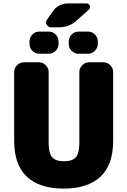

<svg xmlns="http://www.w3.org/2000/svg" viewBox="-20 -1095 746 1125"><path d="M586 -730Q609 -730 626 -713Q643 -696 643 -673V-270Q643 -130 569 -60Q495 10 353 10Q211 10 137 -60Q63 -130 63 -270V-673Q63 -696 80 -713Q97 -730 120 -730H208Q231 -730 248 -713Q265 -696 265 -673V-255Q265 -197 286 -173.5Q307 -150 355 -150Q403 -150 424 -173.5Q445 -197 445 -255V-673Q445 -696 462 -713Q479 -730 502 -730ZM440 -780Q417 -780 400 -797Q383 -814 383 -837V-853Q383 -876 400 -893Q417 -910 440 -910H496Q519 -910 536 -893Q553 -876 553 -853V-837Q553 -814 536 -797Q519 -780 496 -780ZM210 -910H266Q289 -910 306 -893Q323 -876 323 -853V-837Q323 -814 306 -797Q289 -780 266 -780H210Q187 -780 170 -797Q153 -814 153 -837V-853Q153 -876 170 -893Q187 -910 210 -910ZM426 -972Q384 -935 326 -935H280Q262 -935 253.5 -951Q245 -967 256 -981L290 -1029Q323 -1075 380 -1075H486Q501 -1075 506 -1061.5Q511 -1048 500 -1038Z"/></svg>

Font: Rounded Mplus 1c Black
Style: Regular
Weight: 900
Version: Version 1.059.20150529